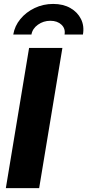

<svg xmlns="http://www.w3.org/2000/svg" viewBox="-20 -976 453 996"><path d="M303.7 -727.5 183.1 0H10.3L130.9 -727.5ZM255.9 -955.6Q307.6 -955.6 345 -934.3Q382.3 -913.1 400.1 -877.2Q418 -841.3 410.2 -796.9H314.9Q320.3 -827.6 298.8 -847.9Q277.3 -868.2 241.2 -868.2Q205.1 -868.2 176.8 -847.9Q148.4 -827.6 143.1 -796.9H48.8Q56.2 -841.3 85.7 -877.2Q115.2 -913.1 159.7 -934.3Q204.1 -955.6 255.9 -955.6Z"/></svg>

Font: Inter 17pt ExtraBold
Style: Italic
Weight: 800
Italic angle: -9.3988°
Version: Version 4.001;git-66647c0bb